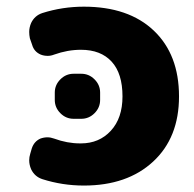

<svg xmlns="http://www.w3.org/2000/svg" viewBox="-20 -578 592 587"><path d="M77.1 -124Q84 -145.5 103.5 -154.3Q114.3 -158.2 125 -158.2Q134.8 -158.2 145.5 -154.3Q185.5 -139.6 224.6 -139.6Q225.6 -139.6 227.5 -139.6Q283.2 -139.6 318.8 -178.2Q354.5 -216.8 354.5 -283.2Q354.5 -353.5 321.3 -389.6Q288.1 -425.8 227.5 -425.8Q186.5 -425.8 145.5 -411.1Q135.7 -407.2 126 -407.2Q114.3 -407.2 104.5 -411.1Q84 -419.9 78.1 -441.4L71.3 -460.9Q69.3 -470.7 69.3 -480.5Q69.3 -494.1 75.2 -507.8Q85.9 -530.3 109.4 -538.1Q170.9 -557.6 236.3 -557.6Q373 -557.6 450.2 -484.4Q527.3 -411.1 527.3 -283.2Q527.3 -157.2 448.2 -84Q369.1 -10.7 236.3 -10.7Q170.9 -10.7 109.4 -30.3Q85.9 -38.1 75.2 -60.5Q69.3 -74.2 69.3 -87.9Q69.3 -97.7 72.3 -107.4ZM205.1 -214.8Q181.6 -214.8 164.6 -231.9Q147.5 -249 147.5 -272.5V-294.9Q147.5 -318.4 164.6 -335.4Q181.6 -352.5 205.1 -352.5H228.5Q252 -352.5 269 -335.4Q286.1 -318.4 286.1 -294.9V-272.5Q286.1 -249 269 -231.9Q252 -214.8 228.5 -214.8Z"/></svg>

Font: Gen Jyuu Gothic Heavy
Style: Bold
Weight: 900
Designer: [Source Han Sans]
Ryoko NISHIZUKA  (kana & ideographs); Paul D. Hunt (Latin, Greek & Cyrillic); Wenlong ZHANG  (bopomofo
Version: Version 1.002.20150607